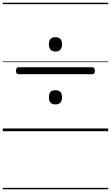

<svg xmlns="http://www.w3.org/2000/svg" viewBox="-20 -950 803 1390"><path d="M114 -413Q105 -413 100.5 -419Q96 -425 96 -437Q96 -463 114 -463H649Q658 -463 662.5 -456.5Q667 -450 667 -437Q667 -413 649 -413ZM381 -194Q358 -194 346 -207Q334 -220 334 -246Q334 -272 346 -284.5Q358 -297 381 -297Q405 -297 417 -284.5Q429 -272 429 -246Q429 -220 417 -207Q405 -194 381 -194ZM381 -577Q358 -577 346 -590.5Q334 -604 334 -629Q334 -655 346 -668Q358 -681 381 -681Q405 -681 417 -668Q429 -655 429 -629Q429 -604 417 -590.5Q405 -577 381 -577ZM0 410H763V420H0ZM0 -20H763V0H0ZM0 -505H763V-500H0ZM0 -930H763V-920H0Z"/></svg>

Font: Playwrite DE Grund Guides
Style: Regular
Weight: 400
Designer: Veronika Burian, José Scaglione
Foundry: TypeTogether
Version: Version 1.003